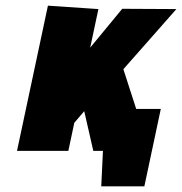

<svg xmlns="http://www.w3.org/2000/svg" viewBox="-20 -532 642 677"><path d="M508 0 415 -288 602 -500 411 -501 298 -364 327 -500 149 -512 40 0H221L242 -99L277 -140L309 0ZM363 -148 332 0H343L337 125H489L547 -148Z"/></svg>

Font: Advent Pro Black
Style: Italic
Weight: 900
Italic angle: -12°
Version: Version 3.000